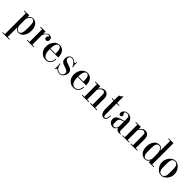

<svg xmlns="http://www.w3.org/2000/svg" viewBox="373 -2382 4332 4332"><g transform="rotate(45 2539.0 -215.5)"><path d="M188 -382H194Q220 -426 247 -439.5Q274 -453 303 -453Q327 -453 346.5 -446Q366 -439 382 -428.5Q398 -418 410.5 -405Q423 -392 431 -380Q456 -342 463 -300.5Q470 -259 470 -230Q470 -164 452 -117.5Q434 -71 410 -42Q384 -11 356 1.5Q328 14 293 14Q291 14 279.5 13Q268 12 253 6Q238 0 222 -13Q206 -26 194 -50H188V251H258V269H34V251H98V-420H34V-438H188ZM189 -327V-124Q189 -103 197.5 -81.5Q206 -60 220 -42.5Q234 -25 251 -14Q268 -3 285 -3Q293 -3 303 -5.5Q313 -8 323.5 -16.5Q334 -25 343 -40.5Q352 -56 358 -82Q361 -95 364.5 -127Q368 -159 368 -227Q368 -260 367 -283.5Q366 -307 364.5 -323.5Q363 -340 361.5 -351.5Q360 -363 358 -371Q356 -378 352.5 -389Q349 -400 341.5 -410Q334 -420 322.5 -427.5Q311 -435 293 -435Q275 -435 260 -427Q245 -419 233 -406Q219 -391 207.5 -370.5Q196 -350 189 -327Z M615 -18V-420H551V-438H705V-369H711Q722 -386 737 -404Q752 -422 765 -431Q777 -440 793.5 -446.5Q810 -453 826 -453Q840 -453 855.5 -447Q871 -441 882 -432Q897 -419 902 -403.5Q907 -388 907 -372Q907 -338 890.5 -322Q874 -306 854 -306Q831 -306 817 -321Q803 -336 803 -356Q803 -374 809 -383.5Q815 -393 820 -398Q834 -412 834 -420Q834 -425 829.5 -430Q825 -435 813 -435Q800 -435 788 -428.5Q776 -422 765.5 -413Q755 -404 747 -393.5Q739 -383 733 -375Q725 -363 717.5 -351Q710 -339 705 -319V-18H769V0H551V-18Z M1321 -227H1052V-218Q1052 -188 1056.5 -152Q1061 -116 1072 -89Q1089 -46 1113.5 -27.5Q1138 -9 1174 -9Q1212 -9 1238.5 -28.5Q1265 -48 1280 -77Q1291 -97 1296 -120Q1301 -143 1302 -164H1320Q1320 -153 1317.5 -131Q1315 -109 1304 -83Q1298 -67 1286.5 -50Q1275 -33 1257 -18.5Q1239 -4 1213.5 5Q1188 14 1154 14Q1097 14 1060 -8.5Q1023 -31 1000 -58Q971 -93 960.5 -131Q950 -169 950 -203Q950 -266 968 -309.5Q986 -353 1007 -379Q1027 -404 1047.5 -418.5Q1068 -433 1087 -440.5Q1106 -448 1122 -450.5Q1138 -453 1149 -453Q1164 -453 1184.5 -449Q1205 -445 1226 -434Q1247 -423 1266.5 -403Q1286 -383 1300 -352Q1312 -324 1316.5 -293Q1321 -262 1321 -236ZM1052 -245H1219Q1218 -305 1213.5 -338Q1209 -371 1198 -393Q1184 -422 1167.5 -428.5Q1151 -435 1140 -435Q1132 -435 1121.5 -431.5Q1111 -428 1100.5 -419Q1090 -410 1080.5 -394Q1071 -378 1065 -353Q1059 -330 1056 -299Q1053 -268 1052 -245Z M1688 -447H1705Q1703 -434 1702 -419Q1701 -404 1701 -386Q1701 -360 1704 -340.5Q1707 -321 1714 -301H1696Q1680 -356 1640 -393Q1616 -416 1593.5 -425.5Q1571 -435 1551 -435Q1518 -435 1500 -417Q1492 -409 1486.5 -395.5Q1481 -382 1481 -365Q1481 -352 1487 -339.5Q1493 -327 1509 -314Q1529 -297 1561.5 -286.5Q1594 -276 1639 -259Q1657 -252 1674.5 -243.5Q1692 -235 1705.5 -222.5Q1719 -210 1727.5 -192Q1736 -174 1736 -148Q1736 -110 1723.5 -81.5Q1711 -53 1697 -35Q1681 -15 1659 -0.5Q1637 14 1602 14Q1584 14 1566.5 10Q1549 6 1535 0Q1520 -8 1508 -17Q1496 -26 1486 -26Q1479 -26 1470.5 -19.5Q1462 -13 1460 10H1442Q1447 -4 1449 -18.5Q1451 -33 1451 -55Q1451 -76 1449 -103.5Q1447 -131 1441 -163H1459Q1460 -148 1464 -131.5Q1468 -115 1474 -98.5Q1480 -82 1487.5 -67.5Q1495 -53 1504 -44Q1519 -27 1545 -15Q1571 -3 1600 -3Q1622 -3 1638 -9.5Q1654 -16 1668 -34Q1676 -45 1682 -60.5Q1688 -76 1688 -90Q1688 -105 1680 -122Q1672 -139 1646 -155Q1631 -165 1608 -172.5Q1585 -180 1560 -188Q1535 -196 1511.5 -207.5Q1488 -219 1472 -236Q1453 -256 1448 -276Q1443 -296 1443 -315Q1443 -351 1453 -377.5Q1463 -404 1481 -422Q1498 -439 1517 -446Q1536 -453 1552 -453Q1560 -453 1579 -449Q1598 -445 1625 -428Q1641 -418 1649.5 -410.5Q1658 -403 1666 -403Q1674 -403 1681 -410.5Q1688 -418 1688 -440Z M2211 -227H1942V-218Q1942 -188 1946.5 -152Q1951 -116 1962 -89Q1979 -46 2003.5 -27.5Q2028 -9 2064 -9Q2102 -9 2128.5 -28.5Q2155 -48 2170 -77Q2181 -97 2186 -120Q2191 -143 2192 -164H2210Q2210 -153 2207.5 -131Q2205 -109 2194 -83Q2188 -67 2176.5 -50Q2165 -33 2147 -18.5Q2129 -4 2103.5 5Q2078 14 2044 14Q1987 14 1950 -8.5Q1913 -31 1890 -58Q1861 -93 1850.5 -131Q1840 -169 1840 -203Q1840 -266 1858 -309.5Q1876 -353 1897 -379Q1917 -404 1937.5 -418.5Q1958 -433 1977 -440.5Q1996 -448 2012 -450.5Q2028 -453 2039 -453Q2054 -453 2074.5 -449Q2095 -445 2116 -434Q2137 -423 2156.5 -403Q2176 -383 2190 -352Q2202 -324 2206.5 -293Q2211 -262 2211 -236ZM1942 -245H2109Q2108 -305 2103.5 -338Q2099 -371 2088 -393Q2074 -422 2057.5 -428.5Q2041 -435 2030 -435Q2022 -435 2011.5 -431.5Q2001 -428 1990.5 -419Q1980 -410 1970.5 -394Q1961 -378 1955 -353Q1949 -330 1946 -299Q1943 -268 1942 -245Z M2623 -18V-301Q2623 -334 2622 -353.5Q2621 -373 2616 -387Q2608 -405 2594.5 -413Q2581 -421 2564 -421Q2534 -421 2507.5 -400.5Q2481 -380 2455 -332V-18H2519V0H2301V-18H2365V-420H2301V-438H2455V-367Q2474 -397 2494 -414.5Q2514 -432 2531.5 -440.5Q2549 -449 2564 -451Q2579 -453 2588 -453Q2647 -453 2680 -411Q2713 -369 2713 -303V-18H2777V0H2565V-18Z M2896 -442V-592Q2919 -594 2939.5 -606.5Q2960 -619 2971 -642H2986V-442H3062V-424H2986V-99V-80Q2986 -65 2987 -52.5Q2988 -40 2991.5 -30.5Q2995 -21 3002 -15.5Q3009 -10 3022 -10Q3031 -10 3040.5 -15.5Q3050 -21 3057.5 -35Q3065 -49 3070 -73Q3075 -97 3076 -135H3094Q3094 -129 3093 -116Q3092 -103 3090 -88Q3088 -73 3084.5 -57Q3081 -41 3075 -29Q3066 -9 3050 2.5Q3034 14 3008 14Q2989 14 2968 4.5Q2947 -5 2927 -33Q2906 -64 2901 -94Q2896 -124 2896 -141V-424H2832V-442Z M3392 -271V-351Q3392 -372 3388.5 -388.5Q3385 -405 3365 -420Q3353 -429 3340 -432Q3327 -435 3313 -435Q3295 -435 3283.5 -431Q3272 -427 3265.5 -421Q3259 -415 3257 -408.5Q3255 -402 3255 -396Q3255 -385 3259.5 -378Q3264 -371 3270 -365Q3275 -360 3279 -352.5Q3283 -345 3283 -331Q3283 -309 3269.5 -298Q3256 -287 3239 -287Q3222 -287 3208.5 -298.5Q3195 -310 3195 -336Q3195 -372 3215 -398.5Q3235 -425 3264 -439Q3281 -447 3295.5 -450Q3310 -453 3325 -453Q3345 -453 3369.5 -448Q3394 -443 3421 -424Q3444 -408 3463 -379.5Q3482 -351 3482 -300V-74Q3482 -64 3483.5 -50.5Q3485 -37 3494 -26Q3503 -15 3514.5 -11.5Q3526 -8 3538 -8H3545V9H3524Q3497 9 3473 6Q3449 3 3432 -8Q3421 -16 3413 -29Q3405 -42 3402 -55H3396Q3379 -21 3357 -3.5Q3335 14 3301 14Q3279 14 3255 6.5Q3231 -1 3211 -18Q3184 -41 3176.5 -67Q3169 -93 3169 -114Q3169 -144 3179 -164.5Q3189 -185 3204.5 -199.5Q3220 -214 3240 -223.5Q3260 -233 3280 -239Q3284 -240 3291.5 -242.5Q3299 -245 3312 -249Q3325 -253 3344.5 -258Q3364 -263 3392 -271ZM3392 -105V-253Q3380 -250 3365 -245.5Q3350 -241 3335 -235.5Q3320 -230 3307.5 -223Q3295 -216 3287 -208Q3270 -191 3266.5 -168.5Q3263 -146 3263 -126V-79Q3263 -50 3273.5 -30.5Q3284 -11 3313 -11Q3327 -11 3341 -17Q3355 -23 3369 -40Q3384 -59 3388 -76Q3392 -93 3392 -105Z M3914 -18V-301Q3914 -334 3913 -353.5Q3912 -373 3907 -387Q3899 -405 3885.5 -413Q3872 -421 3855 -421Q3825 -421 3798.5 -400.5Q3772 -380 3746 -332V-18H3810V0H3592V-18H3656V-420H3592V-438H3746V-367Q3765 -397 3785 -414.5Q3805 -432 3822.5 -440.5Q3840 -449 3855 -451Q3870 -453 3879 -453Q3938 -453 3971 -411Q4004 -369 4004 -303V-18H4068V0H3856V-18Z M4438 -125V-273Q4438 -295 4432.5 -323Q4427 -351 4414.5 -375.5Q4402 -400 4382 -417Q4362 -434 4334 -434Q4315 -434 4301.5 -425.5Q4288 -417 4279 -406Q4259 -380 4254.5 -343Q4250 -306 4250 -272V-255V-183V-151Q4250 -122 4254.5 -89Q4259 -56 4279 -32Q4292 -17 4307.5 -10Q4323 -3 4336 -3Q4353 -3 4371 -14.5Q4389 -26 4404 -44Q4419 -62 4428.5 -83.5Q4438 -105 4438 -125ZM4528 -18H4592V0H4438V-54H4434Q4411 -17 4386 -1.5Q4361 14 4324 14Q4288 14 4258.5 0Q4229 -14 4209 -34Q4189 -53 4177.5 -75.5Q4166 -98 4159 -121.5Q4152 -145 4150 -168Q4148 -191 4148 -211Q4148 -227 4149.5 -246.5Q4151 -266 4155.5 -287.5Q4160 -309 4169 -331.5Q4178 -354 4193 -377Q4224 -423 4261 -438Q4298 -453 4331 -453Q4370 -453 4392.5 -432Q4415 -411 4432 -378H4438V-682H4374V-700H4528Z M4843 -453Q4882 -453 4917.5 -433Q4953 -413 4980.5 -380Q5008 -347 5024.5 -304.5Q5041 -262 5041 -218Q5041 -204 5036.5 -173Q5032 -142 5013 -104Q5001 -80 4983.5 -59Q4966 -38 4944.5 -21.5Q4923 -5 4897.5 4.5Q4872 14 4843 14Q4814 14 4788 4.5Q4762 -5 4740.5 -21.5Q4719 -38 4702 -59Q4685 -80 4673 -104Q4663 -123 4657.5 -140.5Q4652 -158 4649 -173Q4646 -188 4645.5 -199.5Q4645 -211 4645 -218Q4645 -262 4661.5 -304.5Q4678 -347 4705.5 -380Q4733 -413 4768.5 -433Q4804 -453 4843 -453ZM4747 -256V-176Q4747 -147 4748 -122Q4749 -97 4757 -71Q4760 -61 4765.5 -49Q4771 -37 4781 -27Q4791 -17 4806 -10Q4821 -3 4843 -3Q4865 -3 4880 -10Q4895 -17 4905 -27Q4915 -37 4920.5 -49Q4926 -61 4929 -71Q4937 -97 4938 -122Q4939 -147 4939 -176V-256Q4939 -288 4938 -315.5Q4937 -343 4929 -368Q4922 -389 4912 -402.5Q4902 -416 4890 -423Q4878 -430 4865.5 -432.5Q4853 -435 4843 -435Q4832 -435 4820 -432.5Q4808 -430 4796 -423Q4784 -416 4773.5 -402.5Q4763 -389 4757 -368Q4749 -343 4748 -315.5Q4747 -288 4747 -256Z"/></g></svg>

Font: EIisabethische
Style: Book
Weight: 400
Designer: Salychow
Version: Version 1.3